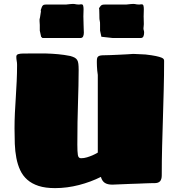

<svg xmlns="http://www.w3.org/2000/svg" viewBox="-20 -951 925 994"><path d="M401.9 -928.7Q408.7 -928.7 410.6 -921.4Q412.6 -914.1 412.6 -903.3Q412.6 -894.5 412.1 -884Q411.6 -873.5 411.6 -864.7Q411.6 -862.3 411.9 -857.7Q412.1 -853 412.1 -847.4Q412.1 -841.8 412.4 -835.9Q412.6 -830.1 412.6 -825.7Q412.6 -814.5 413.3 -803.7Q414.1 -793 414.1 -781.7Q414.1 -772 410.9 -763.7Q407.7 -755.4 398.9 -754.4H199.7L192.9 -760.7L186 -792.5V-821.8Q186 -831.5 184.8 -841.1Q183.6 -850.6 187 -860.4L191.9 -891.6Q191.9 -893.1 191.4 -895Q190.9 -897 190.9 -898.4Q193.8 -907.2 196 -913.1Q198.2 -918.9 201.2 -922.1Q204.1 -925.3 208.3 -926.5Q212.4 -927.7 219.7 -927.7H323.7Q336.4 -929.2 344.5 -929.9Q352.5 -930.7 357.9 -930.7Q362.8 -930.7 365.7 -930.2Q368.7 -929.7 371.3 -929.2Q374 -928.7 377 -928.2Q379.9 -927.7 384.8 -927.7Q387.7 -927.7 391.1 -927.7Q394.5 -927.7 398.9 -928.7ZM713.9 -928.7Q720.7 -928.7 722.7 -921.4Q724.6 -914.1 724.6 -903.3Q724.6 -894.5 724.1 -884Q723.6 -873.5 723.6 -864.7Q723.6 -862.3 723.9 -857.7Q724.1 -853 724.1 -847.4Q724.1 -841.8 724.4 -835.9Q724.6 -830.1 724.6 -825.7Q724.6 -818.8 723.6 -813.7Q722.7 -808.6 722.7 -804.7Q722.7 -798.3 724.4 -793.7Q726.1 -789.1 726.1 -781.7Q726.1 -772 722.9 -763.7Q719.7 -755.4 710.9 -754.4H562L504.9 -760.7L498 -792.5V-821.8Q498 -829.1 497.8 -834.5Q497.6 -839.8 495.6 -847.7Q495.1 -849.6 494.9 -852.1Q494.6 -854.5 494.6 -860.1Q494.6 -865.7 494.4 -875.5Q494.1 -885.3 493.7 -901.4Q493.7 -902.8 493.2 -905Q492.7 -907.2 492.7 -908.7Q497.1 -915 500 -918.9Q502.9 -922.9 506.8 -924.8Q510.7 -926.8 516.4 -927.2Q522 -927.7 531.7 -927.7H635.7Q648.4 -929.2 656.5 -929.9Q664.6 -930.7 669.9 -930.7Q674.8 -930.7 677.7 -930.2Q680.7 -929.7 683.1 -929.2Q685.5 -928.7 688.7 -928.2Q691.9 -927.7 696.8 -927.7Q699.7 -927.7 703.1 -927.7Q706.5 -927.7 710.9 -928.7ZM502.4 -35.2Q477.1 -22.5 448.2 -11.7Q419.4 -1 389.2 6.8Q358.9 14.6 327.4 18.8Q295.9 22.9 265.1 22.9Q214.8 22.9 179.7 11.5Q144.5 0 121.1 -20.8Q97.7 -41.5 84.5 -70.1Q71.3 -98.6 64.7 -133.1Q58.1 -167.5 56.6 -206.3Q55.2 -245.1 55.2 -286.1Q55.2 -325.7 57.1 -366Q59.1 -406.2 61.8 -447.3Q64.5 -488.3 66.4 -530.3Q68.4 -572.3 68.4 -615.2Q68.4 -626.5 66.4 -636.2Q64.5 -646 64.5 -657.2Q64.5 -668 75 -670.9Q85.4 -673.8 98.1 -673.8Q127.4 -673.8 157.5 -674.3Q187.5 -674.8 218.3 -674.1Q249 -673.3 280.5 -670.4Q312 -667.5 344.2 -661.1Q357.9 -657.2 366.5 -652.6Q375 -647.9 379.6 -640.4Q384.3 -632.8 385.7 -620.4Q387.2 -607.9 387.2 -588.9Q387.2 -548.8 386.2 -507.1Q385.3 -465.3 383.8 -418.5Q382.3 -371.6 381.3 -318.4Q380.4 -265.1 380.4 -202.1Q380.4 -165.5 383.1 -148.7Q385.7 -131.8 399.4 -131.8Q415 -131.8 430.2 -136.5Q445.3 -141.1 458 -146.5Q472.7 -152.8 486.3 -161.1V-563Q484.4 -574.2 483.4 -585.9Q482.4 -597.7 481.9 -607.7Q481.4 -617.7 481.4 -624.8Q481.4 -631.8 481.4 -633.8Q481.4 -643.1 482.7 -648.9Q483.9 -654.8 488 -658.4Q492.2 -662.1 500 -663.6Q507.8 -665 521.5 -665Q531.7 -665 552.5 -665.8Q573.2 -666.5 596.2 -667.7Q619.1 -668.9 639.6 -669.9Q660.2 -670.9 669.4 -671.9Q671.4 -671.9 681.4 -671.4Q691.4 -670.9 703.1 -670.4Q716.3 -669.4 733.4 -668.9Q767.6 -665 786.9 -660.9Q806.2 -656.7 815.7 -652.8Q825.2 -648.9 827.4 -644.8Q829.6 -640.6 829.6 -636.2Q829.6 -560.5 827.6 -486.6Q825.7 -412.6 823.5 -339.1Q821.3 -265.6 819.3 -191.9Q817.4 -118.2 817.4 -43Q817.4 -22.5 808.6 -12.7Q799.8 -2.9 780.3 -2.9Q772.9 -2.9 759.5 -2.7Q746.1 -2.4 729.2 -1.7Q712.4 -1 693.4 -0.2Q674.3 0.5 655.8 1Q611.8 2.9 561.5 4.9Q536.6 4.9 522.5 -4.4Q508.3 -13.7 502.4 -35.2Z"/></svg>

Font: Sigmar One
Style: Regular
Weight: 400
Version: Version 1.000